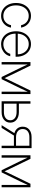

<svg xmlns="http://www.w3.org/2000/svg" viewBox="1404 -1980 585 3433"><g transform="rotate(90 1696.5 -263.5)"><path d="M264.2 9.3Q195.8 9.3 143.8 -25.1Q91.8 -59.6 62.5 -119.9Q33.2 -180.2 33.2 -257.3Q33.2 -335 62.5 -395.3Q91.8 -455.6 143.8 -490.2Q195.8 -524.9 264.2 -524.9Q345.7 -524.9 402.8 -475.6Q460 -426.3 473.6 -347.7H430.7Q417.5 -409.7 373.3 -447.3Q329.1 -484.9 264.2 -484.9Q208 -484.9 165.8 -456.1Q123.5 -427.2 99.9 -376Q76.2 -324.7 76.2 -257.3Q76.2 -190.4 99.6 -139.4Q123 -88.4 165.5 -59.6Q208 -30.8 264.2 -30.8Q329.6 -30.8 372.8 -68.1Q416 -105.5 430.2 -168H473.6Q464.4 -115.7 435.3 -75.9Q406.2 -36.1 362.3 -13.4Q318.4 9.3 264.2 9.3Z M770 9.3Q700.2 9.3 648.2 -25.4Q596.2 -60.1 567.6 -120.1Q539.1 -180.2 539.1 -257.3Q539.1 -335 568.4 -395.3Q597.7 -455.6 649.2 -490.2Q700.7 -524.9 768.1 -524.9Q835.9 -524.9 887 -491Q938 -457 966.3 -398.4Q994.6 -339.8 994.6 -265.1V-250H581.5Q582 -185.5 605.7 -136.2Q629.4 -86.9 671.6 -58.8Q713.9 -30.8 770 -30.8Q832 -30.8 879.6 -64.5Q927.2 -98.1 942.4 -154.3H985.8Q974.6 -105 943.4 -68.4Q912.1 -31.7 867.2 -11.2Q822.3 9.3 770 9.3ZM582 -288.6H951.7Q949.2 -346.7 925 -390.9Q900.9 -435.1 860.4 -460Q819.8 -484.9 768.1 -484.9Q716.3 -484.9 675.8 -460.2Q635.3 -435.5 610.8 -391.4Q586.4 -347.2 582 -288.6Z M1089.8 0V-515.6H1153.3L1331.5 -148.4Q1343.8 -123 1354.5 -99.4Q1365.2 -75.7 1376.5 -51.8Q1387.2 -75.7 1397.9 -99.4Q1408.7 -123 1420.9 -148.4L1599.1 -515.6H1662.1V0H1619.6V-336.9Q1619.6 -375 1619.9 -405.3Q1620.1 -435.5 1620.1 -467.3Q1605.5 -435.5 1590.8 -403.8Q1576.2 -372.1 1560.1 -337.4L1395.5 0H1356.9L1191.9 -337.4Q1175.8 -371.6 1161.1 -403.1Q1146.5 -434.6 1132.3 -465.3Q1132.3 -434.6 1132.6 -404.5Q1132.8 -374.5 1132.8 -336.9V0Z M1833.5 -308.6H1984.9Q2069.8 -308.6 2121.3 -266.6Q2172.9 -224.6 2172.9 -154.8Q2172.9 -85 2121.3 -42.5Q2069.8 0 1984.9 0H1790.5V-515.6H1833.5ZM1833.5 -267.6V-41H1983.9Q2051.8 -41 2091.1 -71.8Q2130.4 -102.5 2130.4 -154.8Q2130.4 -207 2091.1 -237.3Q2051.8 -267.6 1983.9 -267.6Z M2628.4 0H2585.4V-219.7H2431.2Q2417 -219.7 2403.8 -220.7L2266.6 0H2217.8L2360.8 -228.5Q2306.6 -243.7 2275.9 -282.2Q2245.1 -320.8 2245.1 -376.5Q2245.1 -449.7 2295.4 -492.7Q2345.7 -535.6 2429.7 -535.6H2628.4ZM2585.4 -257.8V-496.6H2432.6Q2364.7 -496.6 2325.9 -464.8Q2287.1 -433.1 2287.1 -376.5Q2287.1 -320.8 2326.2 -289.3Q2365.2 -257.8 2433.6 -257.8Z M2756.3 0V-515.6H2819.8L2998 -148.4Q3010.3 -123 3021 -99.4Q3031.7 -75.7 3043 -51.8Q3053.7 -75.7 3064.5 -99.4Q3075.2 -123 3087.4 -148.4L3265.6 -515.6H3328.6V0H3286.1V-336.9Q3286.1 -375 3286.4 -405.3Q3286.6 -435.5 3286.6 -467.3Q3272 -435.5 3257.3 -403.8Q3242.7 -372.1 3226.6 -337.4L3062 0H3023.4L2858.4 -337.4Q2842.3 -371.6 2827.6 -403.1Q2813 -434.6 2798.8 -465.3Q2798.8 -434.6 2799.1 -404.5Q2799.3 -374.5 2799.3 -336.9V0Z"/></g></svg>

Font: Inter Display ExtraLight
Style: Regular
Weight: 200
Designer: Rasmus Andersson
Foundry: rsms
Version: Version 4.000;git-a52131595